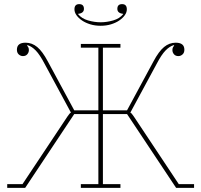

<svg xmlns="http://www.w3.org/2000/svg" viewBox="-20 -911 976 931"><path d="M15 -18H89L307 -346Q314 -356 317 -359.5Q320 -363 324 -365L196 -602Q173 -646 153.5 -666Q134 -686 114 -692L111 -691Q115 -686 117.5 -681Q120 -676 120 -668Q120 -657 112.5 -648Q105 -639 91 -639Q80 -639 71 -647Q62 -655 62 -670Q62 -704 104 -704Q135 -704 160.5 -683Q186 -662 212 -613L340 -376H457V-680H372V-698H564V-680H479V-376H596L724 -613Q750 -662 775.5 -683Q801 -704 832 -704Q874 -704 874 -670Q874 -655 865 -647Q856 -639 845 -639Q831 -639 823.5 -648Q816 -657 816 -668Q816 -676 818.5 -681Q821 -686 825 -691L822 -692Q802 -686 782.5 -666Q763 -646 740 -602L612 -365Q616 -363 619 -359.5Q622 -356 629 -346L847 -18H921V0H834L596 -358H479V-18H564V0H372V-18H457V-358H340L102 0H15ZM468 -786Q441 -786 418 -793Q395 -800 378 -811.5Q361 -823 351 -837Q341 -851 341 -866Q341 -891 364 -891Q387 -891 387 -868Q387 -847 359 -844V-842Q376 -821 407 -812Q438 -803 468 -803Q498 -803 529 -812Q560 -821 577 -842V-844Q549 -847 549 -868Q549 -891 572 -891Q595 -891 595 -866Q595 -851 585 -837Q575 -823 558 -811.5Q541 -800 518 -793Q495 -786 468 -786Z"/></svg>

Font: IBM Plex Serif Thin
Style: Regular
Weight: 100
Designer: Mike Abbink, Paul van der Laan, Pieter van Rosmalen
Foundry: Bold Monday
Version: Version 3.001